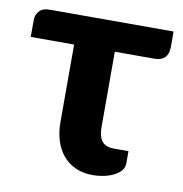

<svg xmlns="http://www.w3.org/2000/svg" viewBox="-65 -575 611 641"><g transform="rotate(10 241.0 -254.5)"><path d="M6.5 -471Q6.5 -488 17.8 -501Q29 -514 52.5 -514H473V-461Q473 -437.5 460.8 -425.5Q448.5 -413.5 426 -413.5H291.5V-157.5Q291.5 -126 304 -110.2Q316.5 -94.5 345.5 -94.5H394V-53.5Q394 -39 384.8 -28.2Q375.5 -17.5 360.5 -10Q345.5 -2.5 327 1.2Q308.5 5 290 5Q256.5 5 231 -6.8Q205.5 -18.5 188.2 -39.5Q171 -60.5 162.2 -88.8Q153.5 -117 153.5 -150V-413.5H6.5Z"/></g></svg>

Font: Lato Heavy
Style: Regular
Weight: 800
Designer: Lukasz Dziedzic
Foundry: tyPoland Lukasz Dziedzic
Version: Version 2.007; 2014-02-27